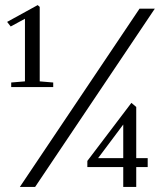

<svg xmlns="http://www.w3.org/2000/svg" viewBox="-20 -734 628 754"><path d="M58 0 528 -700H588L118 0ZM24 -392V-410L84 -415L78 -409V-662L83 -663L22 -630L8 -648L128 -714L136 -707V-409L130 -415L189 -410V-392ZM464 0V-85L473 -78H323V-102L496 -330L515 -314V-107L505 -113H560V-78H510L515 -83V0ZM360 -106 358 -113H482L464 -101V-257H473Z"/></svg>

Font: Wittgenstein SemiBold
Style: Regular
Weight: 600
Designer: Jörg Drees
Foundry: Jörg Drees
Version: Version 1.500